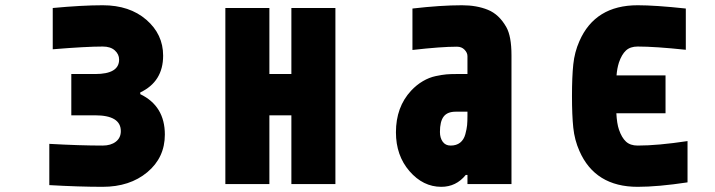

<svg xmlns="http://www.w3.org/2000/svg" viewBox="-20 -697 2707 727"><path d="M511.1 -340.5Q604.2 -295.6 604.2 -187.5Q604.2 -100.3 537.8 -44.9Q471.4 10.4 368.5 10.4Q279.3 10.4 166.7 3.9V-152.3Q282.6 -145.8 368.5 -145.8Q399.7 -145.8 418.6 -160.5Q437.5 -175.1 437.5 -200.5Q437.5 -260.4 339.8 -260.4H250V-416.7H340.5Q431 -416.7 431 -471.4Q431 -491.5 414.7 -506.2Q398.4 -520.8 369.1 -520.8Q306 -520.8 179.7 -510.4V-666.7Q291 -677.1 369.1 -677.1Q470.7 -677.1 534.2 -622.1Q597.7 -567.1 597.7 -486.3Q597.7 -388 511.1 -347Z M833.3 -666.7H1000V-416.7H1083.3V-666.7H1250V0H1083.3V-260.4H1000V0H833.3Z M1750 -274.1H1705.7Q1673.8 -274.1 1659.8 -255.5Q1645.8 -237 1645.8 -197.3Q1645.8 -175.1 1656.2 -160.5Q1666.7 -145.8 1686.2 -145.8Q1708.3 -145.8 1722.3 -156.9Q1736.3 -168 1741.9 -188.5Q1747.4 -209 1748.7 -223.3Q1750 -237.6 1750 -259.1ZM1729.2 -677.1Q1785.2 -677.1 1827.5 -659.8Q1869.8 -642.6 1897.1 -594.4Q1916.7 -559.9 1916.7 -487.6V0H1750V-34.5H1743.5Q1707 10.4 1651 10.4Q1582 10.4 1530.6 -48.8Q1479.2 -108.1 1479.2 -196Q1479.2 -291.7 1536.5 -353.5Q1557.3 -375.7 1581.1 -389.6Q1604.8 -403.6 1629.9 -408.9Q1654.9 -414.1 1670.2 -415.4Q1685.5 -416.7 1707 -416.7H1750V-484.4Q1750 -497.4 1738.9 -508.8Q1727.9 -520.2 1710.3 -520.2Q1650.4 -520.2 1541.7 -507.8V-664.7Q1649.1 -677.1 1729.2 -677.1Z M2173.8 -541Q2233.1 -677.1 2394.5 -677.1Q2461.6 -677.1 2576.8 -664.7V-508.5Q2460.3 -520.8 2394.5 -520.8Q2366.5 -520.8 2350.3 -505.9Q2334 -490.9 2323.6 -460.3Q2316.4 -437.5 2314.5 -411.5H2500V-268.2H2313.8Q2315.8 -229.2 2323.6 -206.4Q2334 -175.8 2350.3 -160.8Q2366.5 -145.8 2394.5 -145.8Q2470.7 -145.8 2583.3 -162.8V-6.5Q2471.4 10.4 2394.5 10.4Q2233.1 10.4 2173.8 -125.7Q2155.6 -166.7 2150.7 -213.5Q2145.8 -260.4 2145.8 -333.3Q2145.8 -406.2 2150.7 -453.1Q2155.6 -500 2173.8 -541Z"/></svg>

Font: Monoid
Style: Bold
Weight: 700
Width: 4
Designer: Andreas Larsen (@larsenwork)
Version: Version 0.61